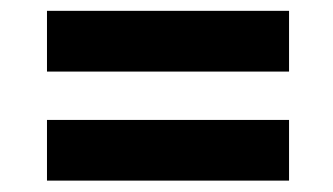

<svg xmlns="http://www.w3.org/2000/svg" viewBox="-20 -425 605 349"><path d="M505.4 -294.9H65.4V-405.3H505.4ZM505.4 -96.7H65.4V-207H505.4Z"/></svg>

Font: Vazirmatn FD NL ExtraBold
Style: Regular
Weight: 800
Designer: Saber Rastikerdar
Foundry: Saber Rastikerdar
Version: Version 33.003